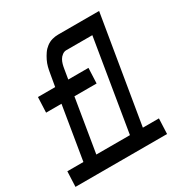

<svg xmlns="http://www.w3.org/2000/svg" viewBox="-195 -870 964 1004"><g transform="rotate(-30 287.0 -367.5)"><path d="M235 -1 239 -92H356L447 -643H289Q277 -643 265.5 -634.5Q254 -626 247.5 -614.5Q241 -603 237.5 -590.5Q234 -578 232 -565L222 -505H344L340 -413H206L153 -92H239ZM-26 0 -22 -92H75L128 -413H35L39 -505H143L156 -580Q159 -599 163.5 -616.5Q168 -634 176.5 -651.5Q185 -669 196 -685Q207 -701 223 -713Q239 -725 257 -730Q275 -735 294 -735H541L434 -92H531L527 0Z"/></g></svg>

Font: Iosevka Curly Slab SmBdExObl
Style: Regular
Weight: 600
Width: 7
Italic angle: -9°
Monospace: yes
Designer: Belleve Invis
Foundry: Belleve Invis
Version: Version 11.1.0; ttfautohint (v1.8.3)